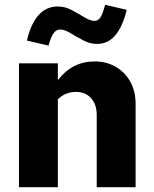

<svg xmlns="http://www.w3.org/2000/svg" viewBox="-20 -780 640 800"><path d="M59 0V-516H221V-446Q281 -524 374 -524Q424 -524 462.5 -501.5Q501 -479 523 -439.5Q545 -400 545 -348V0H383V-301Q383 -345 359.5 -371Q336 -397 297 -397Q275 -397 256 -389.5Q237 -382 221 -366V0ZM182 -590 92 -611Q109 -682 141 -717.5Q173 -753 221 -753Q251 -753 279 -738Q307 -723 331.5 -708Q356 -693 374 -693Q389 -693 398.5 -707.5Q408 -722 418 -760L508 -739Q491 -669 460.5 -633Q430 -597 384 -597Q355 -597 326.5 -612Q298 -627 273.5 -642Q249 -657 231 -657Q215 -657 204 -642.5Q193 -628 182 -590Z"/></svg>

Font: Red Hat Mono VF Light
Style: Regular
Weight: 300
Monospace: yes
Designer: Pentagram, MCKL
Foundry: Pentagram, MCKL
Version: Version 1.023